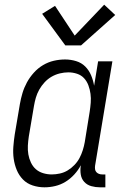

<svg xmlns="http://www.w3.org/2000/svg" viewBox="-20 -792 540 820"><path d="M170 8Q144 8 119.5 0Q95 -8 78 -25.5Q61 -43 51.5 -66Q42 -89 38.5 -114Q35 -139 37 -165.5Q39 -192 43 -218L65 -348Q69 -371 76 -394.5Q83 -418 95 -440Q107 -462 124.5 -481.5Q142 -501 164 -514Q186 -527 210 -532.5Q234 -538 258 -538Q282 -538 305 -531Q328 -524 344 -508Q360 -492 369 -470.5Q378 -449 382 -426L399 -530H460L386 -84Q385 -76 386 -69Q387 -62 391.5 -57Q396 -52 402.5 -49.5Q409 -47 417 -47H430V8H407Q388 8 370 3Q352 -2 340 -15Q328 -28 325 -46.5Q322 -65 325 -84V-86Q314 -65 297 -46.5Q280 -28 259.5 -15.5Q239 -3 216 2.5Q193 8 170 8ZM201 -47Q218 -47 236 -51Q254 -55 269.5 -64.5Q285 -74 298 -87.5Q311 -101 319.5 -117Q328 -133 333.5 -150.5Q339 -168 342 -185L363 -315Q366 -334 367.5 -353.5Q369 -373 366.5 -391.5Q364 -410 357.5 -427.5Q351 -445 339 -458Q327 -471 309 -477Q291 -483 272 -483Q254 -483 235.5 -478.5Q217 -474 200.5 -464.5Q184 -455 170.5 -440.5Q157 -426 147.5 -409Q138 -392 133 -374.5Q128 -357 125 -339L103 -209Q100 -189 99 -170Q98 -151 101 -133Q104 -115 112 -98Q120 -81 133 -69.5Q146 -58 164 -52.5Q182 -47 201 -47ZM259 -598 160 -733 215 -767 299 -640 425 -772 472 -728 326 -598Z"/></svg>

Font: Iosevka Slab Light
Style: Italic
Weight: 300
Italic angle: -9°
Monospace: yes
Designer: Belleve Invis
Foundry: Belleve Invis
Version: Version 11.1.1; ttfautohint (v1.8.3)